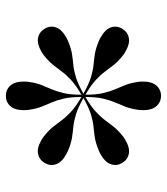

<svg xmlns="http://www.w3.org/2000/svg" viewBox="24 -824 583 672"><g transform="rotate(-90 316.0 -488.5)"><path d="M316 -217Q294 -217 280 -233Q266 -249 266 -278Q266 -282.5 266.2 -287Q266.5 -291.5 267 -296.5Q271 -324 278.2 -342Q285.5 -360 293 -377.5Q300.5 -395 306.2 -419Q312 -443 312 -481.5Q278.5 -462 260.5 -445.2Q242.5 -428.5 231.2 -413.2Q220 -398 207.8 -382.5Q195.5 -367 174 -350Q170 -346.5 166.2 -344.5Q162.5 -342.5 158.5 -340Q133 -325.5 112.8 -329.8Q92.5 -334 81 -353Q70 -372 76.5 -392Q83 -412 108.5 -426.5Q112.5 -429 116.2 -431Q120 -433 125 -435Q150.5 -445.5 169.8 -448.5Q189 -451.5 208 -453.2Q227 -455 250.8 -462.2Q274.5 -469.5 308.5 -488.5Q274.5 -507.5 250.8 -514.8Q227 -522 208 -523.8Q189 -525.5 169.8 -528.5Q150.5 -531.5 125 -542Q120 -544 116.2 -546.2Q112.5 -548.5 108.5 -550.5Q83 -565 76.5 -585Q70 -605 81 -624Q92.5 -643 112.8 -647.2Q133 -651.5 158.5 -637Q162.5 -635 166.2 -632.8Q170 -630.5 174 -627Q195.5 -610 207.8 -594.5Q220 -579 231.2 -563.8Q242.5 -548.5 260.5 -531.8Q278.5 -515 312 -495.5Q312 -534.5 306.2 -558.2Q300.5 -582 293 -599.5Q285.5 -617 278.2 -635Q271 -653 267 -680.5Q266.5 -686 266.2 -690.2Q266 -694.5 266 -699Q266 -728.5 280 -744.2Q294 -760 316 -760Q338 -760 352 -744.2Q366 -728.5 366 -699Q366 -694.5 366 -690.2Q366 -686 365 -680.5Q361 -653 353.8 -635Q346.5 -617 339 -599.5Q331.5 -582 325.8 -558.2Q320 -534.5 320 -495.5Q353.5 -515 371.5 -531.8Q389.5 -548.5 400.8 -563.8Q412 -579 424.2 -594.5Q436.5 -610 458 -627Q462 -630.5 466 -632.8Q470 -635 473.5 -637Q499 -651.5 519.5 -647.2Q540 -643 551 -624Q562.5 -605 555.8 -585Q549 -565 523.5 -550.5Q520 -548.5 516 -546.2Q512 -544 507 -542Q481.5 -531.5 462.2 -528.5Q443 -525.5 424 -523.8Q405 -522 381.2 -514.8Q357.5 -507.5 323.5 -488.5Q357.5 -469.5 381.2 -462.2Q405 -455 424 -453.2Q443 -451.5 462.2 -448.5Q481.5 -445.5 507 -435Q512 -433 516 -431Q520 -429 523.5 -426.5Q549 -412 555.8 -392Q562.5 -372 551 -353Q540 -334 519.5 -329.8Q499 -325.5 473.5 -340Q470 -342.5 466 -344.5Q462 -346.5 458 -350Q436.5 -367 424.2 -382.5Q412 -398 400.8 -413.2Q389.5 -428.5 371.5 -445.2Q353.5 -462 320 -481.5Q320 -443 325.8 -419Q331.5 -395 339 -377.5Q346.5 -360 353.8 -342Q361 -324 365 -296.5Q366 -291.5 366 -287Q366 -282.5 366 -278Q366 -249 352 -233Q338 -217 316 -217Z"/></g></svg>

Font: Bodoni Moda 28pt
Style: Regular
Weight: 400
Designer: Owen Earl
Foundry: indestructible type
Version: Version 2.005